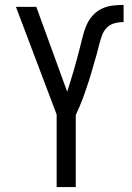

<svg xmlns="http://www.w3.org/2000/svg" viewBox="-20 -763 540 783"><path d="M211 0V-296L45 -735H128L254 -389Q261 -411 268 -433.5Q275 -456 281.5 -478.5Q288 -501 294 -523.5Q300 -546 306 -569Q312 -592 317.5 -614.5Q323 -637 332 -658.5Q341 -680 356.5 -698Q372 -716 393 -726.5Q414 -737 437.5 -740Q461 -743 484 -743V-673Q465 -673 446.5 -668Q428 -663 415 -649.5Q402 -636 395.5 -617.5Q389 -599 384.5 -581Q380 -563 375 -544.5Q370 -526 364.5 -508Q359 -490 354 -471.5Q349 -453 343 -435Q337 -417 331 -399Q325 -381 318.5 -363.5Q312 -346 304.5 -328.5Q297 -311 289 -294V0Z"/></svg>

Font: Iosevka Fixed
Style: Regular
Weight: 400
Monospace: yes
Designer: Belleve Invis
Foundry: Belleve Invis
Version: Version 33.2.4